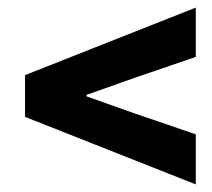

<svg xmlns="http://www.w3.org/2000/svg" viewBox="-20 -584 560 506"><path d="M496 -98 46 -276V-386L496 -564V-434L338 -380L208 -334V-330L338 -284L496 -230Z"/></svg>

Font: Source Sans 3 ExtraLight Black
Style: Italic
Weight: 900
Italic angle: -11°
Version: Version 3.052;hotconv 1.1.0;makeotfexe 2.6.0